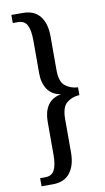

<svg xmlns="http://www.w3.org/2000/svg" viewBox="-98 -806 536 980"><g transform="rotate(-10 170.5 -316.0)"><path d="M35 128V86H61Q96 86 109.5 59Q123 32 123 -19V-192Q123 -242 144.5 -275Q166 -308 212 -317V-318Q167 -326 145 -359Q123 -392 123 -441V-612Q123 -665 109.5 -691.5Q96 -718 61 -718H35V-760H94Q153 -760 183 -722.5Q213 -685 213 -617V-443Q213 -382 240.5 -360.5Q268 -339 306 -337V-297Q268 -295 240.5 -273Q213 -251 213 -189V-16Q213 51 183 89.5Q153 128 94 128Z"/></g></svg>

Font: Noto Serif Lao ExtraCondensed
Style: Regular
Weight: 400
Width: 2
Designer: Monotype Design Team
Foundry: Monotype Imaging Inc.
Version: Version 2.003; ttfautohint (v1.8.4.7-5d5b)